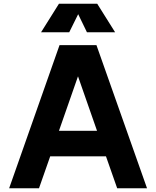

<svg xmlns="http://www.w3.org/2000/svg" viewBox="-20 -1009 837 1029"><path d="M29 0ZM548 -171H249L189 0H29L299 -767H497L768 0H608ZM500 -308 398 -600 296 -308ZM446 -836 399 -933 351 -836H200L296 -989H501L597 -836Z"/></svg>

Font: Biryani ExtraBold
Style: Regular
Weight: 800
Designer: Dan Reynolds and Mathieu Reguer
Foundry: Dan Reynolds and Mathieu Reguer
Version: Version 1.004; ttfautohint (v1.1) -l 5 -r 5 -G 72 -x 0 -D la